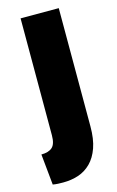

<svg xmlns="http://www.w3.org/2000/svg" viewBox="-129 -574 479 787"><g transform="rotate(-15 110.5 -180.5)"><path d="M38 167Q27 167 16 166.5Q5 166 -6 164L-19 33Q12 33 27.5 19Q43 5 43 -32V-528H205V-26Q205 27 192 64Q179 101 156 124Q133 147 103 157Q73 167 38 167Z"/></g></svg>

Font: Bricolage Grotesque 72pt SemiCondensed ExtraBold
Style: Regular
Weight: 800
Width: 4
Designer: Mathieu Triay
Foundry: Atelier Triay
Version: Version 1.001;gftools[0.9.33.dev8+g029e19f]